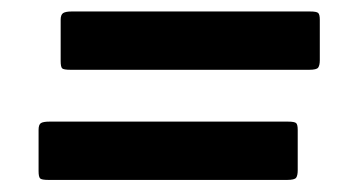

<svg xmlns="http://www.w3.org/2000/svg" viewBox="-20 -550 600 326"><path d="M101.5 -530.5H506.5Q517.5 -530.5 520.2 -528Q523 -525.5 523 -516.5V-448Q523 -439 520.2 -435.2Q517.5 -431.5 505 -431.5H100Q88 -431.5 85.5 -434Q83 -436.5 83 -446.5V-516.5Q83 -525 87.2 -527.8Q91.5 -530.5 101.5 -530.5ZM64 -343.5H469Q480 -343.5 482.8 -341Q485.5 -338.5 485.5 -329.5V-261Q485.5 -252 482.8 -248.2Q480 -244.5 467.5 -244.5H62.5Q50.5 -244.5 48 -247.2Q45.5 -250 45.5 -259.5V-329.5Q45.5 -338.5 49.5 -341Q53.5 -343.5 64 -343.5Z"/></svg>

Font: Besley* Condensed Heavy
Style: Italic
Weight: 800
Width: 3
Italic angle: -13°
Designer: Owen Earl
Foundry: indestructible type*
Version: Version 3.000; ttfautohint (v1.8.3)